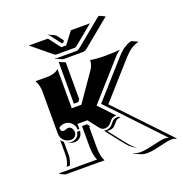

<svg xmlns="http://www.w3.org/2000/svg" viewBox="-129 -779 904 947"><g transform="rotate(-20 323.0 -306.0)"><path d="M39.1 0 47.1 -2H241Q227.5 -29.3 227.5 -78.1V-182.6H253.4L265.4 -166.7H259.5V-64Q259.5 -40.3 262.6 -21.2Q265.6 -2.2 274.2 14.2L69.1 13.9ZM87.4 -468.8H158.2Q168.9 -468.8 186.2 -474.5Q203.4 -480.2 210 -489.3V-282.2H260.3L359.1 -424.6Q376.5 -449.5 376.5 -474.6Q411.9 -468.8 452.6 -468.8Q467 -468.8 493 -469.8Q519 -470.9 532.2 -472.7Q526.4 -469.2 519.4 -463.6Q512.5 -458 508.8 -453.9L329.6 -252.7L404.3 -173.8Q395.3 -173.8 388.5 -171.5Q381.8 -169.2 377.6 -165.6Q373.3 -162.1 369.8 -157.7Q366.2 -153.3 362.7 -148.9Q359.1 -144.5 354.9 -141Q350.6 -137.5 343.9 -135.1Q337.2 -132.8 328.1 -132.8Q314.5 -132.8 302.5 -148.2L262 -200.2H210V-173.8H201.2Q201.2 -194.3 186.5 -209.1Q171.9 -223.9 151.4 -223.9Q133.3 -223.9 119.4 -212.2Q119.4 -191.4 134.5 -191.2Q139.6 -191.2 147.3 -194.2Q155 -197.3 160.2 -197.3Q171.6 -197.3 178.1 -187.3Q184.6 -177.2 184.6 -166.3Q184.6 -154.1 175.7 -145.5Q166.7 -137 154.3 -137Q132.8 -137 117.7 -151.6Q102.5 -166.3 102.5 -187.5V-410.2Q102.5 -441.9 87.4 -468.8ZM87.9 -19.5Q102.5 -45.9 102.5 -76.2V-154.8Q108.4 -146 116.7 -139.6L117.2 -71.3Q117.2 -64.7 116.2 -58Q115.2 -51.3 113.4 -44.9Q111.6 -38.6 110.4 -34.7Q109.1 -30.8 106.8 -25.3Q104.5 -19.8 104.5 -19.5ZM116.9 -645.3H217L264.6 -582.8H290Q337.4 -645 337.6 -645.3H437.7L337.2 -562.7Q330.6 -557.4 326.2 -557.4H228.5Q223.9 -557.4 217.5 -562.7ZM127.9 -132.8V-133.1Q140.4 -127.2 154.3 -127.2Q170.2 -127.2 181.8 -137.8Q193.4 -148.4 194.3 -164.1H210V-157.5H208.5Q207.5 -141.8 195.8 -131Q184.1 -120.1 168 -120.1Q155 -120.1 142.1 -126.2ZM215.3 -540.8 216.6 -542.5Q222.4 -539.8 228.5 -539.8H326.2Q337.2 -539.8 348.6 -549.6L486.6 -662.8L492.2 -664.8L522.2 -650.9L379.6 -533.7Q368.2 -524.2 356.4 -524.2L258.5 -523.9Q252 -523.9 245.6 -526.9ZM223.6 -661.6 224.9 -663.1 254.9 -649.2Q260 -646.7 264.4 -641.1L286.9 -611.3L288.3 -609.9L281.2 -600.3H273.4L232.7 -653.8Q228.5 -659.4 223.6 -661.6ZM227.5 -299.8V-516.6L229.5 -518.6L259.8 -504.9V-312.5L251 -299.8ZM321.5 -123.8Q324.7 -123 328.1 -123Q338.1 -123 345.8 -125.4Q353.5 -127.7 358.3 -131.2Q363 -134.8 366.9 -139.2Q370.8 -143.6 374.1 -147.9Q377.4 -152.3 381.2 -155.9Q385 -159.4 390.9 -161.7Q396.7 -164.1 404.3 -164.1H413.6L419.9 -157.5H418.5Q410.9 -157.5 405 -155.2Q399.2 -152.8 395.4 -149.3Q391.6 -145.8 388.3 -141.4Q385 -137 381.1 -132.6Q377.2 -128.2 372.4 -124.5Q367.7 -120.8 360 -118.7Q352.3 -116.5 342.3 -116.5Q340.3 -116.5 335.7 -117.2L380.4 -59.8Q404.5 -28.6 418 -13.7Q431.4 1.2 444.6 9.3Q437 6.6 429.7 2Q422.4 -2.7 416 -8.1Q409.7 -13.4 400.9 -23.4Q392.1 -33.4 385.3 -42Q378.4 -50.5 366.2 -66.4ZM353.5 -253.2 504.2 -422.6Q515.1 -435.1 520.4 -440.8Q525.6 -446.5 535.8 -456.4Q545.9 -466.3 553.2 -471.7Q560.5 -477.1 570.6 -482.5Q580.6 -488 590.8 -491.2L599.6 -493.2L629.9 -479V-477.1Q619.1 -475.1 608.3 -470Q597.4 -464.8 589.1 -459.2Q580.8 -453.6 570.3 -443.6Q559.8 -433.6 553.2 -426.6Q546.6 -419.7 535.9 -407.2L386.2 -239L645.5 34.2L643.6 36.1Q636.7 32.5 632.6 31.4Q628.4 30.3 619.1 30.3Q605.2 30.3 581.4 36Q557.6 41.7 531.5 47.5Q505.4 53.2 486.1 53.2Q464.1 53.2 447.8 45.4L417.5 31.2L417 29.1Q433.6 37.1 456.1 37.1Q479.7 37.1 526.2 25.9Q572.8 14.6 588.9 14.6Q602.8 14.6 610.8 18.6Z"/></g></svg>

Font: AgreloyS1
Style: Medium
Weight: 400
Designer: gluk
Foundry: gluk
Version: Version 0.27